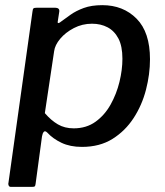

<svg xmlns="http://www.w3.org/2000/svg" viewBox="-20 -560 641 745"><path d="M21 165Q16 165 13.5 159.5Q11 154 13 148L106 -515Q107 -525 110 -527.5Q113 -530 123 -530H194Q202 -530 206.5 -526.5Q211 -523 210 -515L204 -476Q203 -470 207 -470.5Q211 -471 218 -477Q233 -488 254 -503Q275 -518 305 -529Q335 -540 377 -540Q458 -540 510 -487.5Q562 -435 562 -330Q562 -272 546.5 -212Q531 -152 498.5 -102Q466 -52 416.5 -21Q367 10 298 10Q252 10 218.5 -6Q185 -22 164 -45Q155 -54 150 -48.5Q145 -43 143 -31L118 154Q117 161 115 163Q113 165 106 165H21ZM266 -62Q315 -62 350.5 -87.5Q386 -113 409 -154Q432 -195 443.5 -242Q455 -289 455 -332Q455 -381 439.5 -410.5Q424 -440 397.5 -454Q371 -468 337 -468Q299 -468 266.5 -451Q234 -434 213.5 -409.5Q193 -385 190 -361L154 -121Q178 -93 204.5 -77.5Q231 -62 266 -62Z"/></svg>

Font: Libre Franklin Medium
Style: Italic
Weight: 500
Italic angle: -8°
Designer: Pablo Impallari, Rodrigo Fuenzalida, Nhung Nguyen
Foundry: Impallari Type
Version: Version 3.000